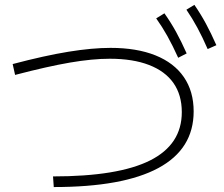

<svg xmlns="http://www.w3.org/2000/svg" viewBox="-20 -796 904 776"><path d="M714.8 -342.8Q714.8 -412.1 681.2 -460.2Q647.5 -508.3 582.3 -533.4Q517.1 -558.6 423.8 -558.6Q353.5 -558.6 263.4 -543.2Q173.3 -527.8 41 -493.2L31.2 -537.1Q160.6 -571.3 256.6 -586.9Q352.5 -602.5 426.8 -602.5Q532.7 -602.5 608.2 -572.3Q683.6 -542 723.1 -484.4Q762.7 -426.8 762.7 -345.7Q762.7 -193.8 620.1 -116.9Q477.5 -40 197.3 -40L194.3 -83Q458 -83 586.4 -147.5Q714.8 -211.9 714.8 -342.8ZM611.3 -721.7 644.5 -742.2Q670.4 -705.6 691.7 -667Q712.9 -628.4 734.4 -580.1L700.2 -562.5Q677.7 -612.3 656.7 -649.9Q635.7 -687.5 611.3 -721.7ZM733.4 -756.8 765.6 -776.4Q791 -739.7 812 -700.9Q833 -662.1 854.5 -613.3L819.3 -597.7Q798.3 -646 777.8 -683.8Q757.3 -721.7 733.4 -756.8Z"/></svg>

Font: Pretendard GOV ExtraLight
Style: Regular
Weight: 200
Designer: Base glyphs from Inter by Rasmus Andersson; Hangeul glyphs from Noto Sans CJK(Source Han Sans) by Jang Soo-young and Kan
Foundry: Kil Hyung-jin
Version: Version 1.309